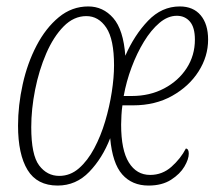

<svg xmlns="http://www.w3.org/2000/svg" viewBox="-20 -566 680 596"><path d="M159 10Q95 10 65.5 -38.5Q36 -87 36 -176Q36 -239 50.5 -304.5Q65 -370 93.5 -424.5Q122 -479 162.5 -512.5Q203 -546 254 -546Q300 -546 331.5 -510Q363 -474 369 -393Q397 -457 439.5 -501.5Q482 -546 538 -546Q580 -546 603 -518.5Q626 -491 626 -443Q626 -391 596.5 -344.5Q567 -298 514.5 -268.5Q462 -239 393 -239H360Q358 -226 357 -208.5Q356 -191 356 -179Q356 -100 380 -61.5Q404 -23 446 -23Q484 -23 512.5 -48.5Q541 -74 557 -105Q566 -104 566 -89Q566 -72 552.5 -49Q539 -26 511 -8Q483 10 441 10Q390 10 359.5 -24.5Q329 -59 322 -137Q298 -75 257 -32.5Q216 10 159 10ZM389 -268Q445 -268 489.5 -291.5Q534 -315 559.5 -354.5Q585 -394 585 -443Q585 -481 569.5 -499Q554 -517 529 -517Q501 -517 475 -495Q449 -473 427 -437Q405 -401 388.5 -357Q372 -313 364 -268ZM164 -20Q198 -20 225 -43.5Q252 -67 272.5 -105.5Q293 -144 306.5 -189.5Q320 -235 327 -280.5Q334 -326 334 -363Q334 -444 310 -480Q286 -516 248 -516Q209 -516 177.5 -484Q146 -452 123.5 -400Q101 -348 89 -287.5Q77 -227 77 -171Q77 -85 101.5 -52.5Q126 -20 164 -20Z"/></svg>

Font: Noto Serif ExtraCondensed ExtraLight
Style: Italic
Weight: 200
Width: 2
Italic angle: -12°
Designer: Monotype Design Team
Foundry: Monotype Imaging Inc.
Version: Version 2.014; ttfautohint (v1.8.4.7-5d5b)